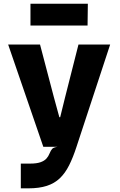

<svg xmlns="http://www.w3.org/2000/svg" viewBox="-20 -783 640 1024"><path d="M91 221.5V89.5H141Q175.5 89.5 196 82.2Q216.5 75 227.5 62.8Q238.5 50.5 244 36Q251 19 258.2 11Q265.5 3 286.5 0H211L23.5 -545.5H193.5L267.5 -264L296.5 -158H301L327 -263.5L398.5 -545.5H567.5L388 0Q369.5 57 348.5 98.8Q327.5 140.5 299 167.8Q270.5 195 229.8 208.2Q189 221.5 131 221.5ZM142.5 -647V-763H448.5L447 -647Z"/></svg>

Font: Spline Sans Mono
Style: Regular
Weight: 400
Monospace: yes
Designer: Eben Sorkin, Mirko Velimirovic
Foundry: Sorkin Type
Version: Version 1.004